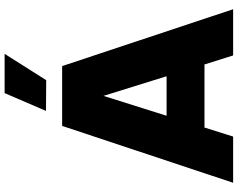

<svg xmlns="http://www.w3.org/2000/svg" viewBox="-119 -910 1029 831"><g transform="rotate(-90 395.5 -494.5)"><path d="M578 -989 464 -809 331 -810 408 -989ZM220 0H20L266 -740H525L771 0H571L532 -124H259ZM396 -561 310 -288H481Z"/></g></svg>

Font: Be Vietnam Black
Style: Regular
Weight: 900
Designer: Lam Bao; Tony Le; Vietanh Nguyen
Foundry: Yellow Type Foundry
Version: Version 5.000